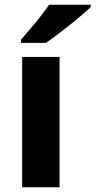

<svg xmlns="http://www.w3.org/2000/svg" viewBox="-20 -786 401 806"><path d="M230 0H73V-547H230ZM361 -756Q346 -742 322.5 -722Q299 -702 271.5 -680Q244 -658 218 -638.5Q192 -619 173 -606H68V-619Q84 -638 106 -663.5Q128 -689 149.5 -716.5Q171 -744 186 -766H361Z"/></svg>

Font: Noto Sans Oriya
Style: Bold
Weight: 700
Designer: Amélie Bonet and Sol Matas
Foundry: Google LLC
Version: Version 2.006; ttfautohint (v1.8.4.7-5d5b)